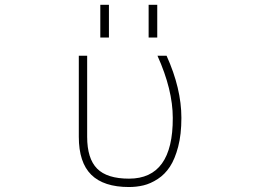

<svg xmlns="http://www.w3.org/2000/svg" viewBox="-20 -752 1040 784"><path d="M389.6 -598.6V-732.4H424.8V-598.6ZM586.9 -598.6V-732.4H622.1V-598.6ZM720.7 -270.5Q720.7 -203.1 707.5 -152.8Q694.3 -102.5 673.8 -71.3Q653.3 -40 624 -21Q594.7 -2 565.9 4.9Q537.1 11.7 506.8 11.7Q403.3 11.7 352.5 -38.6Q301.8 -88.9 301.8 -193.4V-524.4H335.9V-193.4Q335.9 -104.5 376.5 -63.5Q417 -22.5 506.8 -22.5Q686.5 -22.5 685.5 -270.5Q685.5 -385.7 623 -524.4H660.2Q720.7 -390.6 720.7 -270.5Z"/></svg>

Font: GenEi Gothic M ExtraLight
Style: Regular
Weight: 200
Designer: o_tamon (Modified); [Source Han Sans]
Ryoko NISHIZUKA  (kana & ideographs); Paul D. Hunt (Latin, Greek & Cyrillic); Wenl
Version: Version 1.1a;Original Version 1.004